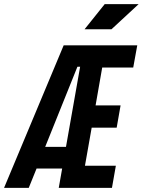

<svg xmlns="http://www.w3.org/2000/svg" viewBox="-49 -914 695 934"><path d="M236.8 0 253.4 -94.2H128.9L90.8 0H-29.3L260.7 -693.4H618.7L599.1 -585.4H448.2L416 -401.4H537.6L518.6 -293H397L364.3 -107.9H514.6L495.6 0ZM170.9 -199.7H272L340.8 -589.4H327.6ZM362.3 -771.5 460.4 -894H625.5L493.2 -771.5Z"/></svg>

Font: Cascadia Code PL SemiBold
Style: Italic
Weight: 600
Italic angle: -10°
Monospace: yes
Designer: Aaron Bell
Foundry: Saja Typeworks
Version: Version 2404.023; ttfautohint (v1.8.4)